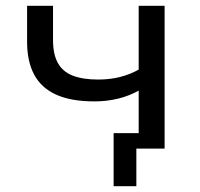

<svg xmlns="http://www.w3.org/2000/svg" viewBox="-20 -510 687 659"><path d="M448 129H370V-53H521V0H448ZM456 0V-199Q424 -181 385.5 -171.5Q347 -162 304 -162Q224 -162 173 -185Q122 -208 97.5 -253.5Q73 -299 73 -366V-490H162V-372Q162 -324 178.5 -294Q195 -264 229.5 -250.5Q264 -237 317 -237Q357 -237 391 -245.5Q425 -254 456 -271V-490H545V0Z"/></svg>

Font: Nunito Sans 10pt SemiExpanded
Style: Regular
Weight: 400
Width: 6
Designer: Vernon Adams
Foundry: Vernon Adams
Version: Version 3.101;gftools[0.9.27]